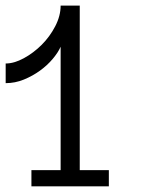

<svg xmlns="http://www.w3.org/2000/svg" viewBox="-20 -657 586 677"><path d="M363.8 0H90.8V-57.1H193.8V-492.2Q185.1 -472.2 166 -449.5Q147 -426.8 121.1 -408Q95.2 -389.2 64.2 -376.5Q33.2 -363.8 0 -363.8V-433.1Q29.8 -433.1 64 -451.7Q98.1 -470.2 127 -499Q155.8 -527.8 174.8 -564.5Q193.8 -601.1 193.8 -637.2H261.2V-57.1H363.8Z"/></svg>

Font: Anonymous Pro
Style: Regular
Weight: 400
Monospace: yes
Designer: Mark Simonson
Version: Version 1.003